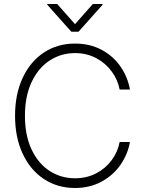

<svg xmlns="http://www.w3.org/2000/svg" viewBox="-20 -936 727 966"><path d="M357.4 -668.9Q287.6 -668.9 230.2 -631.8Q172.9 -594.7 139.2 -523.4Q105.5 -452.1 105.5 -353.5Q105.5 -254.4 139.2 -183.3Q172.9 -112.3 230 -75.7Q287.1 -39.1 357.4 -39.1Q416.5 -39.1 464.1 -64Q511.7 -88.9 542.2 -130.6Q572.8 -172.4 582 -221.7H633.8Q623 -160.2 586.7 -107.4Q550.3 -54.7 491.5 -22.5Q432.6 9.8 357.4 9.8Q269 9.8 200.7 -35.4Q132.3 -80.6 94 -162.8Q55.7 -245.1 55.7 -353.5Q55.7 -461.9 94 -544.2Q132.3 -626.5 200.7 -671.6Q269 -716.8 357.4 -716.8Q432.6 -716.8 491.7 -685.1Q550.8 -653.3 586.9 -600.3Q623 -547.4 633.8 -485.4H582Q572.8 -534.2 542.2 -576.2Q511.7 -618.2 463.9 -643.6Q416 -668.9 357.4 -668.9ZM357.4 -814.5 447.3 -916H496.1V-912.1L375 -776.4H338.9L217.8 -912.1V-916H267.6Z"/></svg>

Font: Pretendard GOV ExtraLight
Style: Regular
Weight: 200
Designer: Base glyphs from Inter by Rasmus Andersson; Hangeul glyphs from Noto Sans CJK(Source Han Sans) by Jang Soo-young and Kan
Foundry: Kil Hyung-jin
Version: Version 1.309